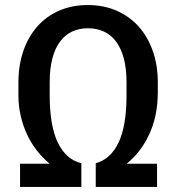

<svg xmlns="http://www.w3.org/2000/svg" viewBox="-20 -741 708 761"><path d="M602.5 0H359.5V-94Q418.5 -110 450 -176.2Q481.5 -242.5 481.5 -363V-414.5Q481.5 -470 470.5 -510.2Q459.5 -550.5 439.5 -577Q419.5 -603.5 391.2 -616.2Q363 -629 328.5 -629Q293.5 -629 265.5 -615.8Q237.5 -602.5 217.8 -576Q198 -549.5 187.5 -509.2Q177 -469 177 -414.5V-363Q177 -242 209.5 -175.2Q242 -108.5 302.5 -94V0H59.5V-92H176.5V-92.5Q148.5 -115.5 125.8 -144.8Q103 -174 87 -208.5Q71 -243 62 -282Q53 -321 53 -363V-413.5Q53 -482 72.5 -538.8Q92 -595.5 127.8 -636Q163.5 -676.5 214.5 -698.8Q265.5 -721 328.5 -721Q390.5 -721 441.8 -698.8Q493 -676.5 529.2 -636.2Q565.5 -596 585.5 -539.2Q605.5 -482.5 605.5 -413.5V-377Q605.5 -326.5 596.2 -283.2Q587 -240 567.5 -200.5Q551.5 -167.5 530 -140.5Q508.5 -113.5 482.5 -92.5L483 -92H602.5Z"/></svg>

Font: Roberto Sans Medium
Style: Regular
Weight: 500
Designer: Google (font) & Cristiano Sobral (main changes)
Version: Version 1.000;October 12, 2021;FontCreator 14.0.0.2814 64-bi